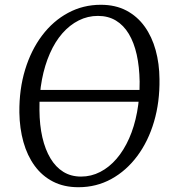

<svg xmlns="http://www.w3.org/2000/svg" viewBox="-20 -773 721 803"><path d="M308 10Q247.5 10 201.8 -13.5Q156 -37 125 -79.5Q94 -122 78 -179Q62 -236 61 -302.5Q60 -399.5 85 -481.5Q110 -563.5 156 -624.5Q202 -685.5 264.8 -719.2Q327.5 -753 401.5 -753Q463 -753 508.8 -728.8Q554.5 -704.5 585 -662Q615.5 -619.5 631 -563.2Q646.5 -507 647 -442.5Q648.5 -346.5 624.2 -264.2Q600 -182 554.2 -120.5Q508.5 -59 445.8 -24.5Q383 10 308 10ZM319 -34.5Q361.5 -34.5 399.2 -54Q437 -73.5 467.5 -109Q498 -144.5 520 -194Q542 -243.5 553.2 -303.8Q564.5 -364 564 -432Q563 -494 551.8 -544.5Q540.5 -595 518.8 -631.2Q497 -667.5 464.8 -687Q432.5 -706.5 389.5 -706.5Q347 -706.5 309.2 -687.5Q271.5 -668.5 241 -633.8Q210.5 -599 188.8 -549.8Q167 -500.5 155.5 -440.5Q144 -380.5 145 -312Q145.5 -249.5 157.2 -198.5Q169 -147.5 191 -110.8Q213 -74 245 -54.2Q277 -34.5 319 -34.5ZM634 -397 627 -347.5H73L80 -397Z"/></svg>

Font: Merriweather 36pt Light
Style: Italic
Weight: 300
Italic angle: -7.8°
Version: Version 2.101